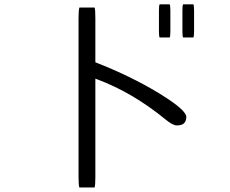

<svg xmlns="http://www.w3.org/2000/svg" viewBox="-20 -791 1040 870"><path d="M703.1 -771.5Q700.2 -764.6 700.2 -742.2V-648.4Q700.2 -627.9 703.1 -621.1H749Q752 -627.4 752 -648.4V-742.2Q752 -764.2 749 -771.5ZM809.6 -771.5Q806.6 -764.6 806.6 -742.2V-648.4Q806.6 -627.9 809.6 -621.1H856.4Q859.4 -627.4 859.4 -648.4V-742.2Q859.4 -764.2 856.4 -771.5ZM408.7 58.6Q412.1 47.4 412.1 10.7V-434.6L421.4 -431.2Q581.5 -371.1 729 -250.5Q762.2 -222.7 781.2 -222.7Q804.2 -222.7 814.2 -232.7Q824.2 -242.7 824.2 -262.7Q824.2 -267.6 819.3 -275.4Q799.8 -307.6 700.2 -368.7Q573.2 -445.8 412.1 -508.8V-708Q412.1 -746.1 408.7 -756.8H339.8Q335.9 -745.6 335.9 -708V10.7Q335.9 47.9 339.4 58.6Z"/></svg>

Font: YuPearl-Light
Style: Light
Weight: 300
Designer: Max Yao
Foundry: Max-Everyday
Version: Version 1.011; ttfautohint (v1.8.3)